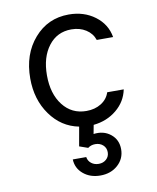

<svg xmlns="http://www.w3.org/2000/svg" viewBox="-89 -619 778 949"><g transform="rotate(-10 300.0 -144.5)"><path d="M284.2 159.2Q287.1 178.7 302.5 190.9Q317.9 203.1 339.8 203.1Q362.8 203.1 377.9 189.2Q393.1 175.3 393.1 153.8Q393.1 131.8 377.7 117.9Q362.3 104 338.9 104Q317.4 104 301.8 116.2L258.8 101.1L275.9 4.9Q188.5 -12.2 133.8 -88.6Q79.1 -165 79.1 -271Q79.1 -392.6 147.5 -471.2Q215.8 -549.8 320.8 -549.8Q397 -549.8 451.9 -508.8Q506.8 -467.8 518.1 -401.9H436Q424.8 -435.5 393.8 -455.3Q362.8 -475.1 320.8 -475.1Q249 -475.1 206.1 -418.9Q163.1 -362.8 163.1 -272Q163.1 -179.2 207.5 -122.1Q252 -64.9 325.2 -64.9Q368.2 -64.9 399.7 -84.7Q431.2 -104.5 441.9 -138.2H524.9Q512.7 -78.1 464.1 -38.1Q415.5 2 348.1 8.8L339.8 53.2Q390.6 46.4 425.8 74.7Q460.9 103 460.9 150.9Q460.9 198.2 426 229.7Q391.1 261.2 337.9 261.2Q287.1 261.2 252.7 232.4Q218.3 203.6 216.8 159.2Z"/></g></svg>

Font: CommitMono
Style: Regular
Weight: 400
Monospace: yes
Designer: Eigil Nikolajsen
Foundry: Eigil Nikolajsen
Version: Version 1.143